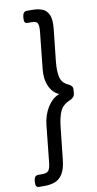

<svg xmlns="http://www.w3.org/2000/svg" viewBox="-100 -811 501 991"><g transform="rotate(-10 151.0 -315.0)"><path d="M146 -768Q176 -768 198 -759Q220 -750 231 -725.5Q242 -701 237 -652L219 -485Q214 -436 221 -403.5Q228 -371 262 -356Q273 -351 279 -343.5Q285 -336 283 -322L282 -308Q281 -295 273.5 -287Q266 -279 253 -274Q216 -258 202.5 -226.5Q189 -195 184 -145L166 22Q161 69 145 94.5Q129 120 105 129Q81 138 51 138H21Q1 138 4 109V105Q7 76 27 76H49Q73 76 82 64.5Q91 53 94 22L114 -171Q120 -224 145.5 -263.5Q171 -303 207 -316Q173 -330 156 -368.5Q139 -407 145 -459L165 -652Q168 -683 161.5 -694.5Q155 -706 131 -706H109Q89 -706 93 -735V-739Q96 -768 116 -768Z"/></g></svg>

Font: Asap Semi Expanded Semi Expanded Regular
Style: Italic
Weight: 400
Width: 6
Italic angle: -6°
Designer: Pablo Cosgaya
Foundry: Omnibus-Type
Version: Version 3.001; ttfautohint (v1.8.4.7-5d5b)